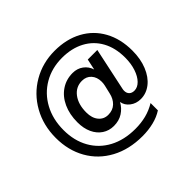

<svg xmlns="http://www.w3.org/2000/svg" viewBox="-196 -1007 1392 1392"><g transform="rotate(-45 500.0 -310.5)"><path d="M79 -302Q79 -431 137 -534.5Q195 -638 296 -696.5Q397 -755 520 -755Q640 -755 730.5 -706Q821 -657 870.5 -567Q920 -477 920 -357Q920 -272 893 -205.5Q866 -139 819 -102Q772 -65 715 -65Q668 -65 633.5 -91.5Q599 -118 593 -157Q570 -115 531 -90Q492 -65 439 -65Q390 -65 351.5 -90.5Q313 -116 291.5 -162.5Q270 -209 270 -271Q270 -353 299 -416Q328 -479 380 -514Q432 -549 498 -549Q545 -549 579.5 -523.5Q614 -498 627 -456L645 -540H743L674 -216Q671 -204 671 -194Q671 -169 685.5 -155Q700 -141 725 -141Q758 -141 786 -169.5Q814 -198 830.5 -247.5Q847 -297 847 -358Q847 -458 807 -530.5Q767 -603 693.5 -642Q620 -681 522 -681Q417 -681 334.5 -633Q252 -585 205.5 -499Q159 -413 159 -302Q159 -194 205 -112Q251 -30 335.5 15Q420 60 534 60Q593 60 644.5 47Q696 34 744 5V80Q703 107 648.5 120.5Q594 134 533 134Q397 134 294 78.5Q191 23 135 -76Q79 -175 79 -302ZM467 -151Q514 -151 544 -179.5Q574 -208 584 -255L599 -319Q603 -336 603 -355Q603 -402 576.5 -431.5Q550 -461 506 -461Q443 -461 404.5 -410Q366 -359 366 -276Q366 -219 394 -185Q422 -151 467 -151Z"/></g></svg>

Font: Application Medium
Style: Regular
Weight: 500
Designer: Wei Huang
Foundry: Wei Huang
Version: Version 0.012